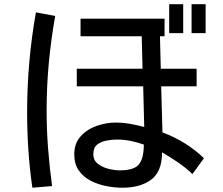

<svg xmlns="http://www.w3.org/2000/svg" viewBox="-20 -838 1040 895"><path d="M768.6 -683.6V-818.4H834V-683.6ZM873 -683.6V-818.4H938.5V-683.6ZM130.9 37.1Q118.2 -49.8 112.3 -138.2Q106.4 -226.6 106.4 -314.5Q106.4 -550.8 147.5 -780.3L237.3 -763.7Q217.8 -654.3 207.5 -543.9Q197.3 -433.6 197.3 -323.2Q197.3 -234.4 204.1 -146.5Q210.9 -58.6 222.7 29.3ZM549.8 37.1Q513.7 37.1 474.6 29.3Q435.5 21.5 401.9 3.9Q368.2 -13.7 347.2 -43.5Q326.2 -73.2 326.2 -118.2Q326.2 -169.9 356 -202.6Q385.7 -235.4 430.2 -251Q474.6 -266.6 518.6 -266.6Q552.7 -266.6 585.9 -260.7Q619.1 -254.9 652.3 -246.1L647.5 -435.5H337.9V-517.6H644.5L640.6 -668.9H355.5V-751H747.1V-668.9H725.6L729.5 -517.6H896.5V-435.5H731.4L737.3 -220.7Q846.7 -180.7 930.7 -100.6L877 -26.4Q845.7 -56.6 809.1 -81.5Q772.5 -106.4 735.4 -127.9Q735.4 -38.1 684.6 -0.5Q633.8 37.1 549.8 37.1ZM538.1 -43.9Q606.4 -43.9 628.4 -72.8Q650.4 -101.6 650.4 -164.1Q620.1 -174.8 588.9 -181.2Q557.6 -187.5 525.4 -187.5Q502 -187.5 476.1 -182.6Q450.2 -177.7 432.6 -163.6Q415 -149.4 415 -119.1Q415 -90.8 436.5 -74.2Q458 -57.6 486.8 -50.8Q515.6 -43.9 538.1 -43.9Z"/></svg>

Font: Kosugi
Style: Regular
Weight: 400
Version: Version 4.002